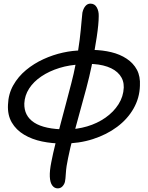

<svg xmlns="http://www.w3.org/2000/svg" viewBox="-20 -778 814 1058"><path d="M327 13Q267 13 211.5 1.5Q156 -10 112.5 -36Q69 -62 45 -103Q21 -144 24 -201Q26 -260 53 -308Q80 -356 123.5 -392Q167 -428 219.5 -452Q272 -476 326.5 -488Q381 -500 430 -500L428 -423Q364 -421 307.5 -403.5Q251 -386 208 -357Q165 -328 140.5 -290Q116 -252 114 -208Q113 -174 126.5 -147.5Q140 -121 168.5 -102.5Q197 -84 241 -74.5Q285 -65 345 -65Q404 -65 460 -81.5Q516 -98 561 -129.5Q606 -161 633 -203.5Q660 -246 662 -296Q663 -336 639.5 -365.5Q616 -395 571.5 -410.5Q527 -426 467 -426L491 -503Q545 -502 593 -490.5Q641 -479 678 -454.5Q715 -430 734.5 -393.5Q754 -357 751 -305Q749 -238 716 -180Q683 -122 625.5 -79Q568 -36 492 -11.5Q416 13 327 13ZM298 260Q280 260 268 244Q256 228 254.5 195.5Q253 163 263 114Q272 67 285.5 13.5Q299 -40 314 -96Q329 -152 344 -209Q359 -266 373 -319.5Q387 -373 396 -421Q412 -500 419 -559Q426 -618 429 -656.5Q432 -695 434 -708Q439 -731 450.5 -744.5Q462 -758 478 -758Q502 -758 513.5 -737Q525 -716 524 -689Q524 -647 513 -573.5Q502 -500 485 -415Q473 -357 455.5 -291Q438 -225 419 -157.5Q400 -90 383 -25.5Q366 39 355 94Q345 140 343 175Q341 210 338 223Q335 237 324.5 248.5Q314 260 298 260Z"/></svg>

Font: Shantell Sans
Style: Italic
Weight: 400
Italic angle: -11°
Designer: Stephen Nixon, Anya Danilova, Shantell Martin
Foundry: Arrow Type
Version: Version 1.011;[c5ecc13dd]